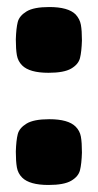

<svg xmlns="http://www.w3.org/2000/svg" viewBox="-20 -525 278 546"><path d="M213 -410Q212 -378 207.5 -360Q203 -342 182.5 -330Q162 -318 118 -318Q64 -318 43 -339Q31 -351 28 -368Q25 -385 25 -413Q26 -445 30.5 -462.5Q35 -480 55.5 -492.5Q76 -505 120 -505Q174 -505 195 -484Q207 -471 210 -454.5Q213 -438 213 -410ZM213 -91Q212 -59 207.5 -41Q203 -23 182.5 -11Q162 1 118 1Q64 1 43 -20Q31 -32 28 -49Q25 -66 25 -94Q26 -126 30.5 -143.5Q35 -161 55.5 -173.5Q76 -186 120 -186Q174 -186 195 -165Q207 -153 210 -136.5Q213 -120 213 -91Z"/></svg>

Font: Fredoka One
Style: Regular
Weight: 400
Designer: Milena B. Brandão, Ben Nathan
Version: Version 2.000; ttfautohint (v1.5.33-1714) -l 8 -r 50 -G 200 